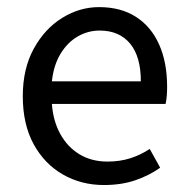

<svg xmlns="http://www.w3.org/2000/svg" viewBox="-20 -519 536 551"><path d="M278.1 12Q213.2 12 160.4 -18.3Q107.5 -48.6 76.4 -105.5Q45.4 -162.5 45.4 -242.9Q45.4 -322.1 77.1 -379.6Q108.7 -437 158.8 -467.8Q208.8 -498.6 264.3 -498.6Q326.7 -498.6 370.2 -470.6Q413.8 -442.7 436.7 -391.2Q459.6 -339.8 459.6 -270Q459.6 -256.3 458.7 -244.6Q457.8 -232.9 455.2 -220.8H128.9Q132.6 -170.9 153.4 -133.8Q174.1 -96.7 208.4 -76Q242.8 -55.3 288.7 -55.3Q324.2 -55.3 354.4 -65Q384.7 -74.8 409.7 -91.6L439.6 -37.7Q408.3 -15.4 368.4 -1.7Q328.5 12 278.1 12ZM128.9 -285.6H384.2Q384.2 -357 353.1 -394.2Q321.9 -431.3 266.1 -431.3Q232.3 -431.3 202.9 -414.3Q173.5 -397.2 153.7 -364.6Q133.9 -331.9 128.9 -285.6Z"/></svg>

Font: Source Sans Variable
Style: Regular
Weight: 200
Designer: Paul D. Hunt
Foundry: Adobe Systems Incorporated
Version: Version 3.006;hotconv 1.0.111;makeotfexe 2.5.65597